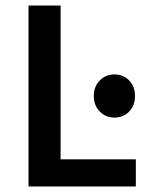

<svg xmlns="http://www.w3.org/2000/svg" viewBox="-20 -674 542 694"><path d="M83 0V-654H199V-98H471V0ZM394 -249Q362 -249 340.5 -271Q319 -293 319 -327Q319 -361 340.5 -383Q362 -405 394 -405Q426 -405 447 -383Q468 -361 468 -327Q468 -293 447 -271Q426 -249 394 -249Z"/></svg>

Font: TT Toshiba Sans Medium
Style: Regular
Weight: 500
Designer: Paul D. Hunt
Foundry: Toshiba Corporation
Version: Version 2.020;PS 2.000;hotconv 1.0.86;makeotf.lib2.5.63406